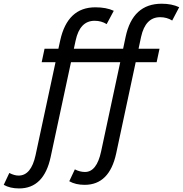

<svg xmlns="http://www.w3.org/2000/svg" viewBox="-138 -777 993 1043"><path d="M-34.2 246.6Q-83.5 246.6 -117.7 227.1L-87.4 162.6Q-60.1 176.8 -37.1 176.8Q31.2 176.8 55.2 65.9L163.6 -439H88.4L104 -512.2H179.2L189 -557.1Q228.5 -737.3 379.9 -737.3Q439.9 -737.3 480 -718.3L441.4 -646Q412.6 -664.1 376 -664.1Q295.9 -664.1 272.9 -557.1L263.2 -512.2H530.8L544.4 -576.7Q582.5 -756.8 740.2 -756.8Q795.4 -756.8 835.4 -737.8L797.4 -665.5Q768.6 -683.6 731.9 -683.6Q651.9 -683.6 628.4 -576.7L614.7 -512.2H728.5L712.9 -439H599.1L493.2 56.2Q456.5 227.1 321.8 227.1Q272.5 227.1 238.3 207.5L268.6 143.1Q295.9 157.2 323.7 157.2Q387.2 157.2 411.1 46.4L515.1 -439H247.6L137.2 75.7Q100.6 246.6 -34.2 246.6Z"/></svg>

Font: Cadman
Style: Italic
Weight: 400
Italic angle: -12°
Designer: Paul James MIller
Foundry: High-Logic / Made with FontCreator
Version: Version 2.114;March 28, 2021;FontCreator 13.0.0.2683 64-bit